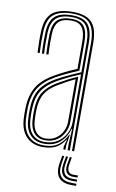

<svg xmlns="http://www.w3.org/2000/svg" viewBox="-86 -653 513 849"><g transform="rotate(10 170.5 -228.5)"><path d="M273.5 0V-484.8Q273.5 -543.2 250.6 -570.9Q227.8 -598.5 170.5 -598.5Q115.8 -598.5 87.5 -576.2Q59.2 -554 57 -497Q56 -474.2 56.2 -450Q56.5 -425.8 57.8 -401.2H48.2Q46.8 -427 46.5 -451Q46.2 -475 47.2 -497.2Q49.5 -557 79.2 -581.6Q109 -606.2 170.5 -606.2Q212.8 -606.2 237.4 -593.1Q262 -580 272.6 -553Q283.2 -526 283.2 -484.8V0ZM146.5 -18Q181.2 -18 205.1 -33.9Q229 -49.8 241.6 -74.4Q254.2 -99 254.2 -124.5V-340.5Q224.2 -328.2 197.1 -315.1Q170 -302 150.8 -290.8Q108.2 -265.5 88.8 -234.4Q69.2 -203.2 67.5 -151.8Q67 -136.5 67.2 -125.9Q67.5 -115.2 68.5 -100.5Q71.5 -60.8 92 -39.4Q112.5 -18 146.5 -18ZM147.2 -25.8Q116.5 -25.8 98.8 -45.8Q81 -65.8 78.2 -101.8Q77 -117 77 -127.2Q77 -137.5 77.2 -151Q78.8 -200.8 97.1 -230Q115.5 -259.2 155.5 -283Q176.2 -295.2 198.6 -306.9Q221 -318.5 244 -328V-124.2Q244 -100.8 233.1 -78Q222.2 -55.2 200.8 -40.5Q179.2 -25.8 147.2 -25.8ZM147.5 -33.8Q174.2 -33.8 193.6 -46.6Q213 -59.5 223.6 -80.1Q234.2 -100.8 234.2 -124V-315Q214.5 -306 196.9 -296.2Q179.2 -286.5 160 -275.2Q121.2 -252 104.8 -224.2Q88.2 -196.5 87 -150.5Q86.8 -138.8 86.8 -128Q86.8 -117.2 88 -102Q90.2 -69.8 105.8 -51.8Q121.2 -33.8 147.5 -33.8ZM144.2 5.5Q98 5.5 70.5 -21.5Q43 -48.5 39 -99.2Q38 -113.8 37.9 -125.9Q37.8 -138 38.2 -153.2Q39.8 -205.2 60.9 -243.6Q82 -282 137 -314Q150.5 -321.8 165.5 -329.6Q180.5 -337.5 197.6 -345.5Q214.8 -353.5 234.5 -361.8V-484.8Q234.5 -526.2 220.1 -546.8Q205.8 -567.2 170.5 -567.2Q133 -567.2 115.2 -550Q97.5 -532.8 96 -494.8Q95.2 -475.2 95.5 -451.1Q95.8 -427 97 -401.2H87.2Q85.8 -428 85.6 -452.2Q85.5 -476.5 86.2 -495Q88 -537.8 108.1 -556.4Q128.2 -575 170.5 -575Q211.5 -575 227.9 -552.4Q244.2 -529.8 244.2 -484.8V-355.2Q214.8 -343 187.4 -330Q160 -317 141.5 -306.2Q94 -278.8 71.8 -243.4Q49.5 -208 48 -153Q47.8 -138 47.8 -126.2Q47.8 -114.5 48.8 -99.8Q52.5 -53 77.5 -27.8Q102.5 -2.5 145 -2.5Q187.5 -2.5 211.5 -21Q235.5 -39.5 249.2 -69.2H251.8L244.2 -20.8V0H234.5V-13L243 -44.8H240.8Q223.8 -18 200.4 -6.2Q177 5.5 144.2 5.5ZM253.8 0V-33L257.5 -95.8H255.2Q244.5 -58 217.5 -34Q190.5 -10 145.8 -10Q107 -10 84.4 -33.9Q61.8 -57.8 58.8 -100.2Q57.8 -115.5 57.6 -126.6Q57.5 -137.8 57.8 -152.2Q59.2 -205.8 79.8 -238.9Q100.2 -272 146.5 -298.8Q159.5 -306.2 176.2 -314.6Q193 -323 212.8 -332Q232.5 -341 254.2 -350V-484.8Q254.2 -534 235.8 -558.4Q217.2 -582.8 170.5 -582.8Q122.8 -582.8 100.6 -562.4Q78.5 -542 76.5 -495.2Q75.8 -478 75.9 -453.1Q76 -428.2 77.5 -401.2H67.8Q66.2 -427.5 66.1 -452.4Q66 -477.2 66.8 -495.5Q68.8 -546.2 93 -568.5Q117.2 -590.8 170.5 -590.8Q222 -590.8 242.9 -564.9Q263.8 -539 263.8 -484.8V0ZM243.8 28.2 238 63.5Q231.8 101.2 246.9 120.4Q262 139.5 298 139.5H318.2V149H298Q257.2 149 239.8 127.2Q222.2 105.5 228.8 63.5L234.8 28.2ZM277.8 28.2 271.8 62.8Q268.8 82 275.4 92.2Q282 102.5 298 102.5H318.2V111.8H298Q277.5 111.8 268.2 99Q259 86.2 263 62.8L268.8 28.2ZM260.8 28.2 255 63.2Q250.2 92 261 106.5Q271.8 121 298 121H318.2V130.2H298Q267 130.2 253.8 113.1Q240.5 96 245.8 63.2L251.8 28.2Z"/></g></svg>

Font: Big Shoulders Inline Text Thin ExtraLight
Style: Regular
Weight: 250
Version: Version 2.002